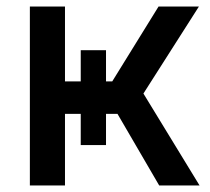

<svg xmlns="http://www.w3.org/2000/svg" viewBox="-20 -565 639 585"><path d="M178 -545V-317H226V-412H303V-317H322L463 -545H586L417 -280L588 0H465L338 -218H303V-123H226V-218H178V0H71V-545Z"/></svg>

Font: Sinter Medium
Style: Regular
Weight: 500
Foundry: Adobe & rsms
Version: Version 1.000